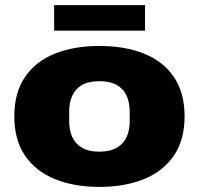

<svg xmlns="http://www.w3.org/2000/svg" viewBox="-20 -720 779 752"><path d="M369 12Q270 12 195 -18.5Q120 -49 78 -110.5Q36 -172 36 -264Q36 -357 78 -418.5Q120 -480 195 -510Q270 -540 369 -540Q469 -540 544 -510Q619 -480 661 -418.5Q703 -357 703 -264Q703 -172 661 -110.5Q619 -49 544 -18.5Q469 12 369 12ZM369 -126Q411 -126 437.5 -141.5Q464 -157 476 -183.5Q488 -210 488 -245V-283Q488 -318 476 -345Q464 -372 437.5 -387Q411 -402 369 -402Q327 -402 301 -387Q275 -372 263 -345Q251 -318 251 -283V-245Q251 -210 263 -183.5Q275 -157 301 -141.5Q327 -126 369 -126ZM192 -600V-700H548V-600Z"/></svg>

Font: Archivo SemiExpanded Black
Style: Regular
Weight: 900
Width: 6
Designer: Hector Gatti
Foundry: Omnibus-Type
Version: Version 2.001